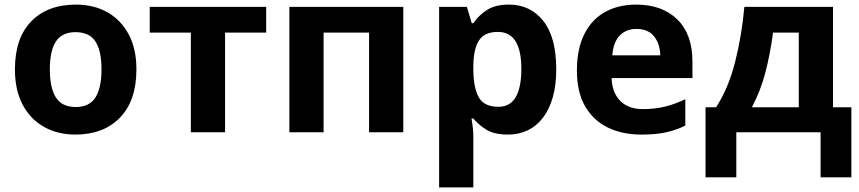

<svg xmlns="http://www.w3.org/2000/svg" viewBox="-20 -576 3742 836"><path d="M574 -274Q574 -138 502.5 -64Q431 10 308 10Q232 10 172.5 -23Q113 -56 79 -119.5Q45 -183 45 -274Q45 -410 116 -483Q187 -556 311 -556Q388 -556 447 -523Q506 -490 540 -427Q574 -364 574 -274ZM197 -274Q197 -193 223.5 -151.5Q250 -110 310 -110Q369 -110 395.5 -151.5Q422 -193 422 -274Q422 -355 395.5 -395.5Q369 -436 309 -436Q250 -436 223.5 -395.5Q197 -355 197 -274Z M1139 -546V-434H960V0H811V-434H632V-546Z M1240 -546H1736V0H1587V-434H1389V0H1240Z M1892 -546H2013L2034 -475H2041Q2063 -508 2099.5 -532Q2136 -556 2196 -556Q2289 -556 2345.5 -485Q2402 -414 2402 -274Q2402 -204 2386.5 -151Q2371 -98 2343 -62Q2315 -26 2276.5 -8Q2238 10 2192 10Q2132 10 2097.5 -11.5Q2063 -33 2041 -60H2033Q2041 -15 2041 20V240H1892ZM2041 -291V-275Q2041 -196 2064 -153.5Q2087 -111 2150 -111Q2201 -111 2225.5 -153Q2250 -195 2250 -276Q2250 -437 2148 -437Q2090 -437 2066 -400.5Q2042 -364 2041 -291Z M2750 -556Q2863 -556 2929 -491.5Q2995 -427 2995 -308V-236H2643Q2645 -173 2680.5 -137Q2716 -101 2779 -101Q2831 -101 2874.5 -111.5Q2918 -122 2964 -144V-29Q2923 -9 2879 0.5Q2835 10 2772 10Q2690 10 2627 -20.5Q2564 -51 2528 -112.5Q2492 -174 2492 -269Q2492 -364 2524.5 -428Q2557 -492 2615 -524Q2673 -556 2750 -556ZM2751 -450Q2707 -450 2679 -422Q2651 -394 2646 -335H2855Q2854 -384 2828.5 -417Q2803 -450 2751 -450Z M3052 -109H3098Q3152 -192 3181 -307Q3210 -422 3221 -546H3607V-109H3687V196H3553V0H3186V196H3052ZM3458 -109V-434H3346Q3334 -343 3313 -262Q3292 -181 3254 -109Z"/></svg>

Font: BC Sans
Style: Bold
Weight: 700
Designer: Monotype Design Team
Province of B.C.
Foundry: Monotype Imaging Inc.
Version: Version 2.000;GOOG;noto-source:20170915:90ef993387c0